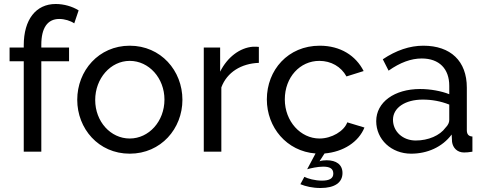

<svg xmlns="http://www.w3.org/2000/svg" viewBox="-20 -760 2429 962"><path d="M187 0V-453H326V-522H187V-536C187 -620 218 -665 277 -665C304 -665 333 -656 352 -643L374 -708C342 -728 300 -740 259 -740C160 -740 99 -662 99 -533V-522H28V-453H99V0Z M630 10C787 10 894 -116 894 -260C894 -406 786 -531 630 -531C475 -531 367 -406 367 -260C367 -116 473 10 630 10ZM457 -259C457 -367 534 -455 630 -455C726 -455 804 -369 804 -261C804 -152 726 -66 630 -66C534 -66 457 -151 457 -259Z M1277 -525C1270 -526 1261 -526 1248 -526C1181 -521 1119 -473 1083 -401V-522H1001V0H1089V-322C1117 -398 1189 -442 1277 -445Z M1485 163C1512 174 1546 182 1586 182C1658 182 1696 154 1696 107C1696 64 1664 43 1617 43C1606 43 1592 44 1581 48L1606 9C1701 1 1777 -49 1806 -121L1720 -147C1704 -103 1642 -66 1581 -66C1486 -66 1407 -152 1407 -262C1407 -373 1483 -455 1580 -455C1639 -455 1689 -426 1716 -377L1802 -404C1763 -481 1686 -531 1582 -531C1423 -531 1317 -409 1317 -262C1317 -122 1416 -2 1561 9L1519 88C1536 83 1571 75 1599 75C1630 75 1650 83 1650 110C1650 135 1629 145 1593 145C1558 145 1522 135 1505 126Z M2040 10C2121 10 2196 -23 2243 -86L2245 -49C2249 -20 2270 4 2305 4C2318 4 2328 3 2347 0V-76C2328 -77 2319 -87 2319 -108V-321C2319 -454 2238 -531 2101 -531C2033 -531 1965 -508 1898 -463L1927 -406C1985 -447 2040 -467 2093 -467C2181 -467 2231 -415 2231 -330V-288C2191 -304 2136 -314 2085 -314C1956 -314 1865 -248 1865 -153C1865 -61 1941 10 2040 10ZM2063 -56C1998 -56 1949 -101 1949 -160C1949 -220 2010 -261 2098 -261C2144 -261 2188 -253 2231 -236V-159C2231 -146 2225 -133 2212 -120C2184 -81 2126 -56 2063 -56Z"/></svg>

Font: Raleway Med
Style: Regular
Weight: 500
Designer: Matt McInerney, Pablo Impallari, Rodrigo Fuenzalida
Foundry: Matt McInerney, Pablo Impallari, Rodrigo Fuenzalida
Version: Version 3.00 July 28, 2015